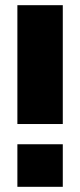

<svg xmlns="http://www.w3.org/2000/svg" viewBox="-20 -720 309 740"><path d="M47 -242V-700H222V-242ZM47 0V-164H222V0Z"/></svg>

Font: Aoudax Cyrillic
Style: Regular
Weight: 400
Designer: William Zhang
Foundry: William Zhang
Version: Version 1.00 June 4, 2021, initial release